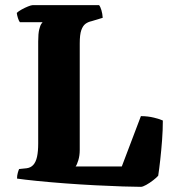

<svg xmlns="http://www.w3.org/2000/svg" viewBox="-20 -724 675 744"><path d="M526 0Q503 0 456 -1.5Q409 -3 350 -6Q291 -9 231.5 -13.5Q172 -18 122.5 -23Q73 -28 46 -32Q46 -44 49 -54.5Q52 -65 54 -69L83 -72Q99 -74 109 -85Q119 -96 123.5 -116.5Q128 -137 128 -168V-563Q128 -594 132 -610Q136 -626 140.5 -632Q145 -638 145 -638H57Q53 -643 49.5 -654Q46 -665 45 -674Q51 -680 63.5 -687Q76 -694 88.5 -699Q101 -704 106 -704H364Q369 -698 373 -684.5Q377 -671 378 -655L335 -642Q321 -639 311 -631.5Q301 -624 295 -607Q289 -590 289 -556V-143Q289 -121 283.5 -103Q278 -85 273 -79H452L526 -274Q553 -274 577 -268Q601 -262 611 -257Q611 -220 608 -180.5Q605 -141 601 -105Q597 -69 593 -43Q587 -36 573.5 -25.5Q560 -15 546.5 -7.5Q533 0 526 0Z"/></svg>

Font: Texturina Medium 12pt ExtraBold
Style: Regular
Weight: 800
Version: Version 1.002